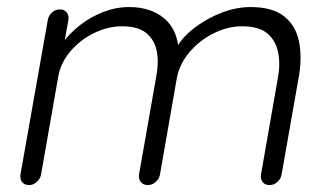

<svg xmlns="http://www.w3.org/2000/svg" viewBox="-20 -535 951 555"><path d="M353.5 -514.6Q415 -514.6 454.1 -482.4Q493.2 -450.2 497.1 -385.7L482.4 -381.8L492.2 -400.4Q509.8 -430.7 545.4 -457Q581.1 -483.4 622.6 -499Q664.1 -514.6 704.1 -514.6Q767.6 -514.6 801.3 -487.8Q835 -460.9 844.2 -415.5Q853.5 -370.1 843.8 -313.5L793.9 -30.3Q792 -18.6 782.2 -9.3Q772.5 0 758.8 0Q746.1 0 739.3 -8.8Q732.4 -17.6 734.4 -30.3L783.2 -309.6Q791 -350.6 783.7 -384.8Q776.4 -418.9 752 -439Q727.5 -459 679.7 -459Q638.7 -459 598.1 -439Q557.6 -418.9 528.3 -384.8Q499 -350.6 491.2 -309.6L442.4 -30.3Q440.4 -18.6 430.2 -9.3Q419.9 0 407.2 0Q394.5 0 387.2 -8.8Q379.9 -17.6 381.8 -30.3L431.6 -313.5Q439.5 -354.5 433.1 -387.2Q426.8 -419.9 402.8 -439.5Q378.9 -459 333 -459Q292 -459 252 -439.5Q211.9 -419.9 183.6 -386.7Q155.3 -353.5 148.4 -313.5L98.6 -30.3Q96.7 -18.6 86.4 -9.3Q76.2 0 64.5 0Q50.8 0 43.9 -8.8Q37.1 -17.6 39.1 -30.3L118.2 -477.5Q120.1 -489.3 129.9 -498.5Q139.6 -507.8 153.3 -507.8Q166 -507.8 172.9 -499Q179.7 -490.2 177.7 -477.5L161.1 -384.8L127.9 -347.7Q136.7 -377.9 158.7 -408.2Q180.7 -438.5 211.4 -462.4Q242.2 -486.3 278.8 -500.5Q315.4 -514.6 353.5 -514.6Z"/></svg>

Font: Quicksand
Style: Italic
Weight: 400
Designer: Andrew Paglinawan
Foundry: Andrew Paglinawan
Version: Version 3.006